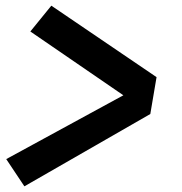

<svg xmlns="http://www.w3.org/2000/svg" viewBox="-20 -677 640 677"><path d="M66 -20 34 -68 2 -116 415 -341 87 -566 161 -657 532 -405 510 -275Z"/></svg>

Font: Iosevka SS04 XBd Ex
Style: Italic
Weight: 800
Width: 7
Italic angle: -9°
Monospace: yes
Designer: Belleve Invis
Foundry: Belleve Invis
Version: Version 19.0.0; ttfautohint (v1.8.4)